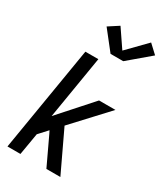

<svg xmlns="http://www.w3.org/2000/svg" viewBox="-238 -1075 997 1166"><g transform="rotate(30 260.5 -491.5)"><path d="M21 0 143 -735H234L161 -294L363 -520H478L258 -283L392 0H294L203 -193L193 -213L138 -153L112 0ZM282 -800 178 -932 249 -978 334 -853 461 -983 521 -927 371 -800Z"/></g></svg>

Font: Iosevka SS04 Medium
Style: Italic
Weight: 500
Italic angle: -9°
Monospace: yes
Designer: Belleve Invis
Foundry: Belleve Invis
Version: Version 19.0.0; ttfautohint (v1.8.4)